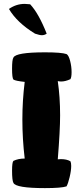

<svg xmlns="http://www.w3.org/2000/svg" viewBox="-20 -967 426 987"><path d="M26 -921Q63 -947 107 -947Q117 -947 135 -945Q179 -898 220 -794Q209 -786 195 -786Q184 -786 160 -794Q67 -851 26 -921ZM42 -90Q42 -133 49 -140Q74 -152 107 -152Q95 -252 95 -353Q95 -450 107 -546Q60 -551 49 -558Q42 -566 42 -614Q42 -661 49 -671Q61 -698 211 -698Q296 -698 322 -689Q333 -683 340.5 -654Q348 -625 348 -596Q348 -570 342 -560Q316 -548 294 -548Q287 -548 277 -550Q289 -469 289 -374Q289 -296 277 -148Q282 -149 293 -149Q323 -149 342 -138Q346 -130 346 -114Q346 -90 338 -56.5Q330 -23 322 -9Q296 0 211 0Q61 0 49 -27Q42 -39 42 -90Z"/></svg>

Font: Gorditas
Style: Bold
Weight: 700
Designer: Gustavo Dipre (gbrenda1987@gmail.com)
Foundry: Gustavo Dipre (gbrenda1987@gmail.com)
Version: Version 001.001